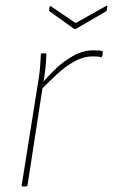

<svg xmlns="http://www.w3.org/2000/svg" viewBox="-20 -671 406 691"><path d="M62 0Q57 0 58 -4L116 -368Q121 -394 123.5 -422Q126 -450 127 -475Q127 -479 131 -479H144Q147 -479 147 -475Q146 -452 143.5 -425.5Q141 -399 135 -368L134 -361L79 -4Q78 0 73 0ZM123 -343 128 -368Q150 -394 179.5 -422.5Q209 -451 244.5 -470.5Q280 -490 317 -490Q338 -490 348 -487Q350 -486 350 -485Q350 -484 350 -482Q350 -480 349.5 -475.5Q349 -471 347 -468Q346 -464 342 -465Q338 -467 331 -467.5Q324 -468 313 -468Q280 -468 247 -449.5Q214 -431 183.5 -402.5Q153 -374 123 -343ZM361 -649Q363 -651 365 -650.5Q367 -650 366 -647L364 -634Q363 -630 358 -628L253 -567Q250 -566 247 -567L160 -629Q158 -631 157 -632Q156 -633 157 -636L158 -645Q160 -651 164 -648L252 -588Z"/></svg>

Font: Sofia Sans Semi Condensed Thin
Style: Italic
Weight: 250
Italic angle: -9°
Version: Version 4.100